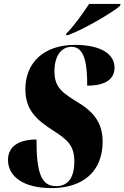

<svg xmlns="http://www.w3.org/2000/svg" viewBox="-20 -954 638 984"><path d="M320 -782 318 -774H329C415 -806 563 -894 595 -924L598 -934H437C407 -889 358 -819 320 -782ZM244 10C406 10 506 -76 506 -228C506 -314 470 -374 383 -427C303 -477 259 -502 259 -589C259 -663 291 -714 347 -714C417 -714 427 -618 427 -515C526 -515 567 -552 567 -608C567 -673 503 -724 364 -724C207 -724 110 -635 110 -497C110 -388 170 -338 254 -284C327 -237 361 -208 361 -124C361 -57 337 0 268 0C192 0 167 -66 167 -239C78 -239 21 -205 21 -134C21 -50 99 10 244 10Z"/></svg>

Font: Noto Serif Display Condensed Black
Style: Italic
Weight: 900
Width: 3
Italic angle: -12°
Designer: Monotype Design Team
Foundry: Monotype Imaging Inc.
Version: Version 2.009